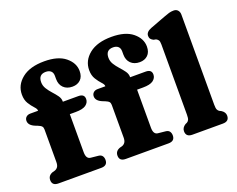

<svg xmlns="http://www.w3.org/2000/svg" viewBox="-117 -959 1443 1168"><g transform="rotate(-20 604.0 -374.5)"><path d="M288 -126Q288 -82.5 316.5 -80L365.5 -75Q382.5 -73 389.8 -62.5Q397 -52 397 -37Q397 0 356 0H79.5Q38.5 0 38.5 -36Q38.5 -66 70 -77L83.5 -80.5Q96 -84.5 103.8 -95.2Q111.5 -106 111.5 -127.5V-338Q111.5 -351 105.2 -358.2Q99 -365.5 80.5 -373L67.5 -378Q26 -394.5 26 -424Q26 -439 36.2 -448.5Q46.5 -458 63.5 -458H113.5V-460.5Q113.5 -470.5 98.8 -486Q84 -501.5 69.2 -525.2Q54.5 -549 54.5 -583.5Q54.5 -645 106 -686.5Q157.5 -728 251 -728Q340 -728 387 -689.5Q434 -651 434 -599Q434 -562.5 413.8 -543.2Q393.5 -524 361.5 -524Q325.5 -524 304 -545Q282.5 -566 282.5 -602V-622.5Q282.5 -643.5 270.5 -654Q258.5 -664.5 238 -664.5Q190.5 -664.5 190.5 -614.5Q190.5 -591.5 203 -571.5Q215.5 -551.5 232.2 -533.2Q249 -515 261.5 -497.5Q274 -480 274 -461.5V-458H374.5Q413 -458 413 -425.5Q413 -402.5 392.8 -387.5Q372.5 -372.5 326 -372.5H288ZM723.5 -126Q723.5 -82.5 752 -80L801 -75Q818 -73 825.2 -62.5Q832.5 -52 832.5 -37Q832.5 0 791.5 0H515Q474 0 474 -36Q474 -66 505.5 -77L519 -80.5Q531.5 -84.5 539.2 -95.2Q547 -106 547 -127.5V-338Q547 -351 540.8 -358.2Q534.5 -365.5 516 -373L503 -378Q461.5 -394.5 461.5 -424Q461.5 -439 471.8 -448.5Q482 -458 499 -458H549V-460.5Q549 -470.5 534.2 -486Q519.5 -501.5 504.8 -525.2Q490 -549 490 -583.5Q490 -645 541.5 -686.5Q593 -728 686.5 -728Q775.5 -728 822.5 -689.5Q869.5 -651 869.5 -599Q869.5 -562.5 849.2 -543.2Q829 -524 797 -524Q761 -524 739.5 -545Q718 -566 718 -602V-622.5Q718 -643.5 706 -654Q694 -664.5 673.5 -664.5Q626 -664.5 626 -614.5Q626 -591.5 638.5 -571.5Q651 -551.5 667.8 -533.2Q684.5 -515 697 -497.5Q709.5 -480 709.5 -461.5V-458H810Q848.5 -458 848.5 -425.5Q848.5 -402.5 828.2 -387.5Q808 -372.5 761.5 -372.5H723.5ZM1133 -709V-126Q1133 -103 1137.5 -93.8Q1142 -84.5 1150 -80L1160.5 -75Q1184.5 -60 1184.5 -37Q1184.5 0 1143.5 0H946Q905 0 905 -37Q905 -60 928.5 -75L939.5 -80Q947.5 -84.5 952 -93.8Q956.5 -103 956.5 -126V-580.5Q956.5 -601 951 -608.5Q945.5 -616 936.5 -620.5L921.5 -623.5Q911 -628.5 904.5 -636.2Q898 -644 898 -656.5Q898 -682.5 933.5 -696L1029 -732Q1051 -740.5 1065.8 -744.8Q1080.5 -749 1096.5 -749Q1113.5 -749 1123.2 -738Q1133 -727 1133 -709Z"/></g></svg>

Font: Fraunces 9pt SuperSoft
Style: Bold
Weight: 700
Version: Version 1.000;[b76b70a41]